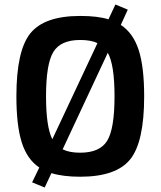

<svg xmlns="http://www.w3.org/2000/svg" viewBox="-20 -774 715 855"><path d="M549 -731 518 -663Q573 -627 597.5 -551.5Q622 -476 622 -345Q622 -141 559.5 -64Q497 13 337 13Q261 13 209 -3L179 61L123 38L155 -28Q101 -64 77 -139.5Q53 -215 53 -345Q53 -549 115.5 -626Q178 -703 337 -703Q415 -703 463 -688L494 -754ZM213 -154 414 -582Q385 -596 337 -596Q250 -596 217.5 -542.5Q185 -489 185 -345Q185 -209 213 -154ZM460 -539 259 -109Q289 -94 337 -94Q425 -94 457.5 -147.5Q490 -201 490 -345Q490 -486 460 -539Z"/></svg>

Font: Exo 2.0 Semi Bold
Style: Regular
Weight: 600
Designer: Natanael Gama
Version: Version 1.001;PS 001.001;hotconv 1.0.70;makeotf.lib2.5.58329